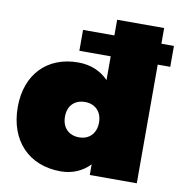

<svg xmlns="http://www.w3.org/2000/svg" viewBox="-83 -819 856 905"><g transform="rotate(10 345.0 -367.0)"><path d="M690 -667H630V-742H405V-667H255V-567H405V-453C369 -491 319 -512 260 -512C111 -512 15 -412 15 -256C15 -95 114 8 266 8C322 8 370 -13 405 -50V1H630V-567H690ZM324 -165C274 -165 242 -198 242 -250C242 -302 274 -334 324 -334C373 -334 405 -301 405 -250C405 -198 373 -165 324 -165Z"/></g></svg>

Font: Montserrat-Arabic Black
Style: Regular
Weight: 900
Designer: Mohamed Gaber
Foundry: Kief Type Foundry
Version: Version 5.008;PS 005.008;hotconv 1.0.88;makeotf.lib2.5.64775